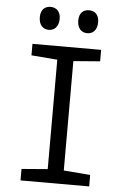

<svg xmlns="http://www.w3.org/2000/svg" viewBox="-60 -957 651 1000"><g transform="rotate(5 265.0 -457.0)"><path d="M365 -794C394 -794 417 -814 417 -856C417 -896 394 -914 365 -914C336 -914 313 -897 313 -856C313 -814 336 -794 365 -794ZM164 -794C192 -794 216 -814 216 -856C216 -896 192 -914 164 -914C135 -914 112 -897 112 -856C112 -814 135 -794 164 -794ZM86 0H445V-60L306 -71V-643L445 -654V-714H86V-654L222 -643V-71L86 -60Z"/></g></svg>

Font: Noto Sans Mono Condensed
Style: Regular
Weight: 400
Width: 3
Designer: Monotype Design Team
Foundry: Monotype Imaging Inc.
Version: Version 2.014